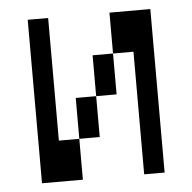

<svg xmlns="http://www.w3.org/2000/svg" viewBox="-43 -543 585 585"><g transform="rotate(-5 250.0 -250.0)"><path d="M62.5 -500Q62.5 -500 62.5 0H187.5Q187.5 0 187.5 -125H125Q125 -125 125 -500ZM375 -375Q375 -375 375 0H437.5Q437.5 0 437.5 -500H312.5Q312.5 -500 312.5 -375H250Q250 -375 250 -250H187.5Q187.5 -250 187.5 -125H250Q250 -125 250 -250H312.5Q312.5 -250 312.5 -375Z"/></g></svg>

Font: CalcUnifontExMono
Style: Regular
Weight: 500
Version: Version 15.0.06